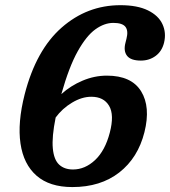

<svg xmlns="http://www.w3.org/2000/svg" viewBox="-20 -730 672 759"><path d="M456 -709.5Q523 -709.5 564.8 -689Q606.5 -668.5 622.2 -634.5Q638 -600.5 628.5 -561Q620 -527 595 -508.8Q570 -490.5 537 -490.5Q497 -490.5 482.2 -509.5Q467.5 -528.5 476 -561L480 -577Q488 -608 476 -623.8Q464 -639.5 428 -639.5Q392.5 -639.5 357 -614Q321.5 -588.5 287.2 -527.2Q253 -466 222.5 -358Q259.5 -391.5 306.5 -411.2Q353.5 -431 402.5 -431Q499.5 -431 537.8 -369.2Q576 -307.5 551 -207.5Q525.5 -106 451.5 -48.2Q377.5 9.5 266 9.5Q176 9.5 124.5 -35.5Q73 -80.5 61 -162.8Q49 -245 77.5 -357Q122.5 -532 223.5 -620.8Q324.5 -709.5 456 -709.5ZM341 -347.5Q303.5 -347.5 264.8 -324.2Q226 -301 200 -265.5Q184.5 -188.5 188.8 -143.5Q193 -98.5 213.8 -79.2Q234.5 -60 268.5 -60Q316 -60 355.8 -97.2Q395.5 -134.5 414 -205.5Q432.5 -276 411.2 -311.8Q390 -347.5 341 -347.5Z"/></svg>

Font: Fraunces 144pt S100 SemiBold
Style: Italic
Weight: 600
Italic angle: -16°
Version: Version 1.000; ttfautohint (v1.8.3)